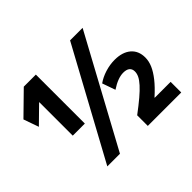

<svg xmlns="http://www.w3.org/2000/svg" viewBox="-154 -972 1214 1214"><g transform="rotate(-45 453.5 -365.0)"><path d="M189 0 586 -730H698L302 0ZM172 -292V-591H170L60 -483L24 -585L172 -730H280V-292ZM551 -95Q603 -134 638.5 -164Q674 -194 696 -218.5Q718 -243 727.5 -262.5Q737 -282 737 -301Q737 -324 722.5 -336Q708 -348 679 -348Q631 -348 568 -306L537 -394Q569 -417 612 -430.5Q655 -444 698 -444Q767 -444 806.5 -410.5Q846 -377 846 -317Q846 -284 831.5 -250.5Q817 -217 787 -179Q757 -141 708 -97V-95H850V0H551Z"/></g></svg>

Font: M PLUS 2 Thin SemiBold
Style: Regular
Weight: 600
Version: Version 1.001